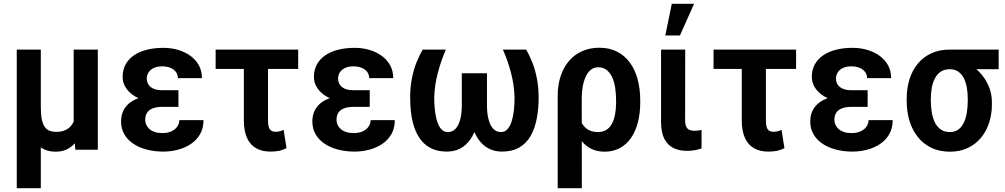

<svg xmlns="http://www.w3.org/2000/svg" viewBox="-20 -790 5304 1013"><path d="M368.7 -528.3H496.1V0H377.4L368.7 -122.1ZM385.7 -245.6 435.1 -246.6Q435.1 -190.9 425.3 -144Q415.5 -97.2 395.5 -62.5Q375.5 -27.8 345.2 -8.8Q314.9 10.3 274.4 10.3Q241.7 10.3 216.3 -0.5Q190.9 -11.2 172.1 -34.7Q153.3 -58.1 140.1 -94.7L125.5 -225.1H195.3Q195.3 -184.6 200.9 -158.7Q206.5 -132.8 217.5 -118.7Q228.5 -104.5 243.4 -99.4Q258.3 -94.2 276.4 -94.2Q308.1 -94.2 329.1 -105.5Q350.1 -116.7 362.5 -137Q375 -157.2 380.4 -185.1Q385.7 -212.9 385.7 -245.6ZM68.4 -528.3H195.3V203.1H68.4Z M811 -287.1H921.4V-226.1H835Q807.6 -226.1 787.6 -219Q767.6 -211.9 756.8 -196.8Q746.1 -181.6 746.1 -157.2Q746.1 -144 751.7 -131.6Q757.3 -119.1 768.6 -109.1Q779.8 -99.1 796.6 -93.5Q813.5 -87.9 835.9 -87.9Q865.2 -87.9 885.3 -97.4Q905.3 -106.9 915.8 -122.8Q926.3 -138.7 926.3 -156.2H1053.7Q1053.7 -113.3 1035.4 -81.8Q1017.1 -50.3 986.6 -30Q956.1 -9.8 918.2 0Q880.4 9.8 841.8 9.8Q794.4 9.8 753.7 -1Q712.9 -11.7 682.6 -32.2Q652.3 -52.7 635.5 -82.3Q618.7 -111.8 618.7 -149.4Q618.7 -182.6 631.8 -208.3Q645 -233.9 669.9 -251.5Q694.8 -269 730.5 -278.1Q766.1 -287.1 811 -287.1ZM921.4 -252H811Q770.5 -252 736.8 -262.2Q703.1 -272.5 678.5 -290.8Q653.8 -309.1 640.4 -333Q627 -356.9 627 -383.8Q627 -421.4 642.6 -450Q658.2 -478.5 686.8 -498Q715.3 -517.6 754.9 -527.6Q794.4 -537.6 841.8 -537.6Q883.8 -537.6 920.4 -526.6Q957 -515.6 985.4 -494.9Q1013.7 -474.1 1029.5 -444.8Q1045.4 -415.5 1045.4 -377.9H918.5Q918.5 -397 907.7 -410.9Q897 -424.8 878.4 -432.4Q859.9 -439.9 835.9 -439.9Q807.6 -439.9 789.6 -430.7Q771.5 -421.4 762.9 -406.5Q754.4 -391.6 754.4 -376Q754.4 -361.8 759.5 -350.6Q764.6 -339.4 774.7 -331.1Q784.7 -322.8 799.8 -318.4Q814.9 -314 835 -314H921.4Z M1553.2 -528.3V-426.3H1117.7V-528.3ZM1266.6 -528.3H1394V-153.3Q1394 -130.9 1398.7 -117.9Q1403.3 -105 1412.4 -99.9Q1421.4 -94.7 1433.1 -94.7Q1447.8 -94.7 1457.3 -97.7Q1466.8 -100.6 1476.6 -104.5L1491.7 -8.3Q1469.2 2.9 1449.5 6.3Q1429.7 9.8 1406.2 9.8Q1362.8 9.8 1331.5 -7.8Q1300.3 -25.4 1283.4 -62Q1266.6 -98.6 1266.6 -155.8Z M1820.3 -287.1H1930.7V-226.1H1844.2Q1816.9 -226.1 1796.9 -219Q1776.9 -211.9 1766.1 -196.8Q1755.4 -181.6 1755.4 -157.2Q1755.4 -144 1761 -131.6Q1766.6 -119.1 1777.8 -109.1Q1789.1 -99.1 1805.9 -93.5Q1822.8 -87.9 1845.2 -87.9Q1874.5 -87.9 1894.5 -97.4Q1914.6 -106.9 1925 -122.8Q1935.5 -138.7 1935.5 -156.2H2063Q2063 -113.3 2044.7 -81.8Q2026.4 -50.3 1995.8 -30Q1965.3 -9.8 1927.5 0Q1889.6 9.8 1851.1 9.8Q1803.7 9.8 1762.9 -1Q1722.2 -11.7 1691.9 -32.2Q1661.6 -52.7 1644.8 -82.3Q1627.9 -111.8 1627.9 -149.4Q1627.9 -182.6 1641.1 -208.3Q1654.3 -233.9 1679.2 -251.5Q1704.1 -269 1739.7 -278.1Q1775.4 -287.1 1820.3 -287.1ZM1930.7 -252H1820.3Q1779.8 -252 1746.1 -262.2Q1712.4 -272.5 1687.7 -290.8Q1663.1 -309.1 1649.7 -333Q1636.2 -356.9 1636.2 -383.8Q1636.2 -421.4 1651.9 -450Q1667.5 -478.5 1696 -498Q1724.6 -517.6 1764.2 -527.6Q1803.7 -537.6 1851.1 -537.6Q1893.1 -537.6 1929.7 -526.6Q1966.3 -515.6 1994.6 -494.9Q2022.9 -474.1 2038.8 -444.8Q2054.7 -415.5 2054.7 -377.9H1927.7Q1927.7 -397 1917 -410.9Q1906.2 -424.8 1887.7 -432.4Q1869.1 -439.9 1845.2 -439.9Q1816.9 -439.9 1798.8 -430.7Q1780.8 -421.4 1772.2 -406.5Q1763.7 -391.6 1763.7 -376Q1763.7 -361.8 1768.8 -350.6Q1773.9 -339.4 1783.9 -331.1Q1793.9 -322.8 1809.1 -318.4Q1824.2 -314 1844.2 -314H1930.7Z M2633.3 -528.3H2755.9Q2773.9 -498 2788.8 -460Q2803.7 -421.9 2812.7 -375.7Q2821.8 -329.6 2821.8 -275.4Q2821.8 -216.3 2812 -164.6Q2802.2 -112.8 2780 -73.5Q2757.8 -34.2 2720.2 -12.2Q2682.6 9.8 2627.9 9.8Q2588.4 9.8 2556.9 -7.1Q2525.4 -23.9 2502.9 -56.6Q2480.5 -89.4 2468.5 -137.2Q2456.5 -185.1 2456.5 -247.6V-403.3H2549.3V-237.8Q2549.3 -197.8 2555.2 -170.4Q2561 -143.1 2571 -126Q2581.1 -108.9 2594.2 -101.1Q2607.4 -93.3 2623 -93.3Q2643.6 -93.3 2657.2 -108.2Q2670.9 -123 2679.2 -148.7Q2687.5 -174.3 2691.2 -207Q2694.8 -239.7 2694.8 -275.4Q2692.9 -340.8 2676.5 -404.3Q2660.2 -467.8 2633.3 -528.3ZM2210 -528.3H2332.5Q2306.2 -467.8 2289.6 -404.3Q2272.9 -340.8 2271 -275.4Q2271 -247.1 2273.4 -220.2Q2275.9 -193.4 2280.8 -170.7Q2285.6 -147.9 2293.9 -130.4Q2302.2 -112.8 2314.2 -103Q2326.2 -93.3 2342.8 -93.3Q2358.4 -93.3 2371.6 -101.1Q2384.8 -108.9 2394.8 -126Q2404.8 -143.1 2410.6 -170.4Q2416.5 -197.8 2416.5 -237.8V-403.3H2509.3V-247.6Q2509.3 -185.1 2497.3 -137.2Q2485.4 -89.4 2463.1 -56.6Q2440.9 -23.9 2409.4 -7.1Q2377.9 9.8 2337.9 9.8Q2293.9 9.8 2261.5 -4.4Q2229 -18.6 2206.3 -44.9Q2183.6 -71.3 2169.9 -106.9Q2156.2 -142.6 2150.1 -185.5Q2144 -228.5 2144 -275.4Q2144 -329.6 2153.1 -375.7Q2162.1 -421.9 2177.2 -460Q2192.4 -498 2210 -528.3Z M2922.4 203.1V-282.7Q2922.4 -340.3 2937.7 -387.5Q2953.1 -434.6 2981.9 -468.3Q3010.7 -502 3051.3 -520Q3091.8 -538.1 3141.6 -538.1Q3195.3 -538.1 3235.6 -517.6Q3275.9 -497.1 3303.2 -459.7Q3330.6 -422.4 3344.2 -371.6Q3357.9 -320.8 3357.9 -259.3V-249Q3357.9 -192.4 3345.7 -145Q3333.5 -97.7 3309.6 -62.7Q3285.6 -27.8 3250.5 -8.8Q3215.3 10.3 3169.9 10.3Q3125.5 10.3 3092.8 -8.3Q3060.1 -26.9 3038.1 -60.5Q3016.1 -94.2 3002.7 -140.1Q2989.3 -186 2982.9 -241.2Q2984.9 -240.7 2995.8 -234.6Q3006.8 -228.5 3017.6 -222.7Q3028.3 -216.8 3029.3 -216.8Q3032.7 -181.2 3043.9 -153.1Q3055.2 -125 3077.6 -109.1Q3100.1 -93.3 3134.8 -93.3Q3161.1 -93.3 3179.4 -105Q3197.8 -116.7 3209 -137.9Q3220.2 -159.2 3225.3 -187.5Q3230.5 -215.8 3230.5 -249V-259.3Q3230.5 -295.4 3225.6 -327.1Q3220.7 -358.9 3209.5 -383.1Q3198.2 -407.2 3180.2 -421.1Q3162.1 -435.1 3136.2 -435.1Q3113.3 -435.1 3096.9 -421.6Q3080.6 -408.2 3070.1 -385Q3059.6 -361.8 3054.4 -332.8Q3049.3 -303.7 3049.3 -272.5L3049.8 203.1Z M3467.8 -528.3H3595.2L3594.7 -157.7Q3594.7 -134.3 3600.6 -121.8Q3606.4 -109.4 3617.4 -104.7Q3628.4 -100.1 3644 -100.1Q3655.3 -100.1 3665.3 -101.6Q3675.3 -103 3681.6 -104.5L3681.2 -6.8Q3666 -1.5 3647.2 2.2Q3628.4 5.9 3604 5.9Q3563.5 5.9 3532.7 -9.3Q3502 -24.4 3484.9 -57.9Q3467.8 -91.3 3467.8 -146.5ZM3490.2 -603 3524.4 -770H3642.1L3567.4 -603Z M4180.2 -528.3V-426.3H3744.6V-528.3ZM3893.6 -528.3H4021V-153.3Q4021 -130.9 4025.6 -117.9Q4030.3 -105 4039.3 -99.9Q4048.3 -94.7 4060.1 -94.7Q4074.7 -94.7 4084.2 -97.7Q4093.8 -100.6 4103.5 -104.5L4118.7 -8.3Q4096.2 2.9 4076.4 6.3Q4056.6 9.8 4033.2 9.8Q3989.7 9.8 3958.5 -7.8Q3927.2 -25.4 3910.4 -62Q3893.6 -98.6 3893.6 -155.8Z M4447.3 -287.1H4557.6V-226.1H4471.2Q4443.8 -226.1 4423.8 -219Q4403.8 -211.9 4393.1 -196.8Q4382.3 -181.6 4382.3 -157.2Q4382.3 -144 4387.9 -131.6Q4393.6 -119.1 4404.8 -109.1Q4416 -99.1 4432.9 -93.5Q4449.7 -87.9 4472.2 -87.9Q4501.5 -87.9 4521.5 -97.4Q4541.5 -106.9 4552 -122.8Q4562.5 -138.7 4562.5 -156.2H4689.9Q4689.9 -113.3 4671.6 -81.8Q4653.3 -50.3 4622.8 -30Q4592.3 -9.8 4554.4 0Q4516.6 9.8 4478 9.8Q4430.7 9.8 4389.9 -1Q4349.1 -11.7 4318.8 -32.2Q4288.6 -52.7 4271.7 -82.3Q4254.9 -111.8 4254.9 -149.4Q4254.9 -182.6 4268.1 -208.3Q4281.2 -233.9 4306.2 -251.5Q4331.1 -269 4366.7 -278.1Q4402.3 -287.1 4447.3 -287.1ZM4557.6 -252H4447.3Q4406.7 -252 4373 -262.2Q4339.4 -272.5 4314.7 -290.8Q4290 -309.1 4276.6 -333Q4263.2 -356.9 4263.2 -383.8Q4263.2 -421.4 4278.8 -450Q4294.4 -478.5 4323 -498Q4351.6 -517.6 4391.1 -527.6Q4430.7 -537.6 4478 -537.6Q4520 -537.6 4556.6 -526.6Q4593.3 -515.6 4621.6 -494.9Q4649.9 -474.1 4665.8 -444.8Q4681.6 -415.5 4681.6 -377.9H4554.7Q4554.7 -397 4543.9 -410.9Q4533.2 -424.8 4514.6 -432.4Q4496.1 -439.9 4472.2 -439.9Q4443.8 -439.9 4425.8 -430.7Q4407.7 -421.4 4399.2 -406.5Q4390.6 -391.6 4390.6 -376Q4390.6 -361.8 4395.8 -350.6Q4400.9 -339.4 4410.9 -331.1Q4420.9 -322.8 4436 -318.4Q4451.2 -314 4471.2 -314H4557.6Z M4763.7 -258.8V-269Q4763.7 -324.7 4778.6 -372.1Q4793.5 -419.4 4822.5 -454.3Q4851.6 -489.3 4893.8 -508.8Q4936 -528.3 4990.7 -528.3Q5001.5 -523.9 5011.5 -510.3Q5021.5 -496.6 5037.1 -481.7Q5052.7 -466.8 5079.6 -459Q5115.2 -442.4 5145.8 -411.4Q5176.3 -380.4 5194.8 -339.1Q5213.4 -297.9 5213.4 -250V-239.3Q5213.4 -188 5198.7 -142.8Q5184.1 -97.7 5155.8 -63.2Q5127.4 -28.8 5086.2 -9.3Q5044.9 10.3 4991.7 10.3Q4936.5 10.3 4894.3 -10Q4852.1 -30.3 4822.8 -66.7Q4793.5 -103 4778.6 -152.1Q4763.7 -201.2 4763.7 -258.8ZM4891.1 -269V-258.8Q4891.1 -224.1 4896.5 -194.3Q4901.9 -164.6 4913.6 -141.8Q4925.3 -119.1 4944.6 -106.2Q4963.9 -93.3 4991.7 -93.3Q5017.6 -93.3 5035.6 -106.2Q5053.7 -119.1 5064.7 -141.8Q5075.7 -164.6 5080.8 -194.3Q5085.9 -224.1 5085.9 -258.8V-269Q5085.9 -300.8 5080.8 -328.9Q5075.7 -356.9 5064.7 -378.4Q5053.7 -399.9 5035.4 -412.4Q5017.1 -424.8 4990.7 -424.8Q4963.4 -424.8 4944.3 -412.4Q4925.3 -399.9 4913.6 -378.4Q4901.9 -356.9 4896.5 -328.9Q4891.1 -300.8 4891.1 -269ZM5249 -528.3V-424.8H4990.7V-528.3Z"/></svg>

Font: Roboto SemiCondensed SemiBold
Style: Regular
Weight: 600
Width: 4
Designer: Christian Robertson
Foundry: Google
Version: Version 3.009; 2024